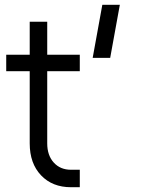

<svg xmlns="http://www.w3.org/2000/svg" viewBox="-20 -770 595 796"><path d="M274.5 6.2Q197.1 6.2 150.2 -43.1Q103.2 -92.5 103.2 -175.5V-474.8H5.8V-543.2H103.2V-680H175.8V-543.2H310.8V-474.8H175.8V-175.5Q175.8 -126 202.8 -96.1Q229.9 -66.2 274.5 -66.2H310.8V6.2ZM364.2 -530 404.2 -750H476.8L436.8 -530Z"/></svg>

Font: Mohave Light
Style: Regular
Weight: 300
Designer: Gumpita Rahayu
Foundry: Tokotype
Version: Version 2.003